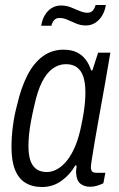

<svg xmlns="http://www.w3.org/2000/svg" viewBox="-20 -737 477 769"><path d="M149 12Q109 12 81.5 -5Q54 -22 40 -57.5Q26 -93 26 -147Q26 -188 31.5 -231Q37 -274 48 -315Q64 -385 89.5 -435Q115 -485 151.5 -511.5Q188 -538 234 -538Q266 -538 287.5 -527.5Q309 -517 323 -498.5Q337 -480 345 -455H350L373 -526H422L401 -404Q396 -377 389 -337Q382 -297 374 -253.5Q366 -210 359.5 -170.5Q353 -131 348.5 -103Q344 -75 344 -68Q344 -57 348.5 -51Q353 -45 366 -45H402L394 -3Q384 2 370 6.5Q356 11 341 11Q318 11 302.5 -1Q287 -13 285 -42Q284 -48 285 -56Q286 -64 287 -73L282 -75Q261 -38 226.5 -13Q192 12 149 12ZM168 -48Q189 -48 210 -60Q231 -72 249.5 -95.5Q268 -119 282.5 -154.5Q297 -190 306 -237Q312 -265 315.5 -288Q319 -311 320.5 -330.5Q322 -350 322 -367Q322 -404 314 -429Q306 -454 288.5 -467Q271 -480 244 -480Q215 -480 190.5 -462Q166 -444 148 -408Q130 -372 118 -317Q110 -283 104.5 -253.5Q99 -224 96.5 -199.5Q94 -175 94 -152Q94 -98 112.5 -73Q131 -48 168 -48ZM145 -634Q149 -659 160 -677Q171 -695 187.5 -705Q204 -715 224 -715Q245 -715 263 -708Q281 -701 298 -693.5Q315 -686 331 -686Q344 -686 351.5 -694.5Q359 -703 363 -717H404Q400 -692 388.5 -673.5Q377 -655 360.5 -645Q344 -635 324 -635Q304 -635 285.5 -642.5Q267 -650 251 -657.5Q235 -665 218 -665Q204 -665 196.5 -656Q189 -647 186 -634Z"/></svg>

Font: Archivo Condensed Light
Style: Italic
Weight: 300
Width: 3
Italic angle: -10°
Designer: Hector Gatti
Foundry: Omnibus-Type
Version: Version 2.001